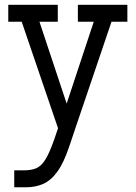

<svg xmlns="http://www.w3.org/2000/svg" viewBox="-20 -527 567 803"><path d="M88.9 256.3H39.6V185.5H79.1Q111.3 185.5 132.3 176.3Q153.3 167 170.2 139.6Q187 112.3 206.5 57.1L222.7 9.3L70.8 -436H14.6V-506.8H221.7V-436H145L258.8 -93.8L372.1 -436H305.7V-506.8H512.7V-436H446.3L302.2 -11.2L270.5 83Q247.1 153.3 220 190.7Q192.9 228 160.4 242.2Q127.9 256.3 88.9 256.3Z"/></svg>

Font: Kay Pho Du Medium
Style: Regular
Weight: 500
Designer: Victor Gaultney, Khu Oo Reh
Foundry: SIL International
Version: Version 3.000